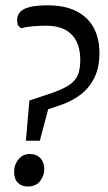

<svg xmlns="http://www.w3.org/2000/svg" viewBox="-20 -681 401 712"><path d="M76 -159 89 -308.3 156.6 -330.7Q208.7 -347.7 234.4 -364.3Q260 -380.9 268.9 -403.3Q277.7 -425.7 277.7 -458.4Q277.7 -520.3 245.5 -553Q213.2 -585.7 151.3 -585.7Q131 -585.7 105.6 -583.9Q80.2 -582 58.8 -576.3Q57.7 -576.6 50.7 -582.6Q43.6 -588.6 43.6 -606.7Q43.6 -634.8 71 -648.1Q98.4 -661.3 155 -661.3Q220.2 -661.3 263 -639.6Q305.8 -617.9 327.3 -578.3Q348.7 -538.6 348.7 -484.4Q348.7 -429.9 329.6 -391.9Q310.5 -353.9 278.7 -330Q247 -306.1 208.3 -292.6L158.7 -276L127.7 -159ZM81.7 10.6Q59.7 10.6 46 -3.5Q32.3 -17.5 32.3 -44.7Q32.3 -70.7 48.6 -90.3Q64.8 -109.9 90.7 -109.9Q115.9 -109.9 130 -94.2Q144.2 -78.5 144.2 -54Q144.2 -29.7 128.9 -9.5Q113.7 10.6 81.7 10.6Z"/></svg>

Font: Faustina Light
Style: Italic
Weight: 300
Italic angle: -8°
Designer: Alfonso Garcia
Foundry: http://www.omnibus-type.com
Version: Version 1.200